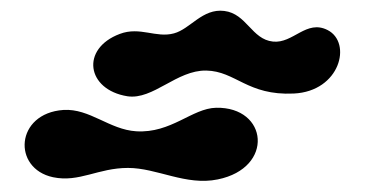

<svg xmlns="http://www.w3.org/2000/svg" viewBox="-20 -465 667 351"><path d="M298 -404C328 -412 350 -450 390 -445C431 -440 440 -393 479 -389C516 -385 540 -430 579 -410C624 -387 602 -298 517 -294C432 -290 411 -335 357 -336C303 -337 260 -282 213 -289C138 -301 127 -376 199 -403C236 -417 265 -395 298 -404ZM96 -264C144 -267 180 -228 229 -225C293 -221 331 -267 375 -268C470 -270 482 -158 378 -137C320 -125 267 -158 214 -158C159 -158 125 -131 77 -141C2 -157 8 -258 96 -264Z"/></svg>

Font: PicNic
Style: Regular
Weight: 400
Designer: Mariel Nils
Foundry: Velvetyne Type Foundry
Version: Version 2.000;Glyphs 3.2.3 (3260)